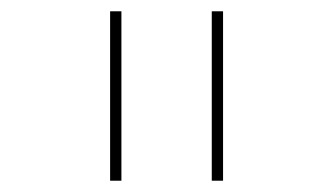

<svg xmlns="http://www.w3.org/2000/svg" viewBox="-20 -790 590 340"><path d="M175 -470V-770H195V-470ZM355 -470V-770H375V-470Z"/></svg>

Font: M PLUS Code Latin SemiExpanded Thin
Style: Regular
Weight: 250
Width: 6
Designer: Coji Morishita
Foundry: UNDERFOREST DESIGN
Version: Version 1.002; ttfautohint (v1.8.3)